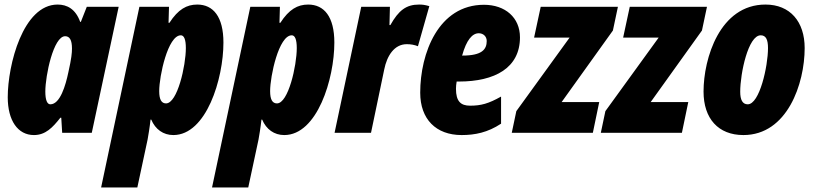

<svg xmlns="http://www.w3.org/2000/svg" viewBox="-20 -583 3570 843"><path d="M129 10C180 10 211 -23 245 -66H249L253 0H383L501 -553H361L335 -487H332C312 -543 275 -563 233 -563C81 -563 14 -298 14 -156C14 -54 58 10 129 10ZM201 -125C187 -125 179 -144 179 -181C179 -252 215 -424 266 -424C286 -424 296 -407 296 -370C296 -351 294 -327 280 -265C268 -208 244 -125 201 -125Z M424 240H583L628 30C631 13 637 -21 641 -58H644C662 -15 697 10 741 10C886 10 961 -237 961 -396C961 -510 916 -563 846 -563C800 -563 762 -542 724 -483H720L722 -553H592ZM709 -129C689 -129 679 -146 679 -183C679 -249 717 -428 774 -428C788 -428 796 -410 796 -372C796 -295 759 -129 709 -129Z M911 240H1070L1115 30C1118 13 1124 -21 1128 -58H1131C1149 -15 1184 10 1228 10C1373 10 1448 -237 1448 -396C1448 -510 1403 -563 1333 -563C1287 -563 1249 -542 1211 -483H1207L1209 -553H1079ZM1196 -129C1176 -129 1166 -146 1166 -183C1166 -249 1204 -428 1261 -428C1275 -428 1283 -410 1283 -372C1283 -295 1246 -129 1196 -129Z M1449 0H1609L1667 -278C1679 -338 1711 -389 1766 -389C1784 -389 1800 -386 1815 -380L1865 -556C1845 -562 1833 -563 1820 -563C1763 -563 1730 -537 1694 -473H1690L1692 -553H1566Z M2007 10C2065 10 2121 -1 2180 -40V-159C2125 -128 2092 -119 2044 -119C2003 -119 1982 -138 1982 -193C1982 -202 1983 -214 1985 -225H1995C2153 -225 2263 -285 2263 -419C2263 -506 2198 -562 2105 -562C1905 -562 1825 -349 1825 -176C1825 -60 1894 10 2007 10ZM2011 -339H2009C2028 -408 2054 -437 2082 -437C2102 -437 2117 -423 2117 -403C2117 -366 2096 -339 2011 -339Z M2227 0H2583L2611 -135H2446L2671 -449L2693 -553H2354L2325 -418H2481L2247 -95Z M2618 0H2974L3002 -135H2837L3062 -449L3084 -553H2745L2716 -418H2872L2638 -95Z M3244 10C3437 10 3513 -216 3513 -372C3513 -488 3449 -563 3341 -563C3140 -563 3069 -326 3069 -181C3069 -62 3134 10 3244 10ZM3263 -125C3240 -125 3230 -145 3230 -180C3230 -261 3265 -428 3320 -428C3343 -428 3352 -409 3352 -372C3352 -292 3315 -125 3263 -125Z"/></svg>

Font: Noto Sans ExtraCondensed Black
Style: Italic
Weight: 900
Width: 2
Italic angle: -12°
Designer: Monotype Design Team
Foundry: Monotype Imaging Inc.
Version: Version 2.013